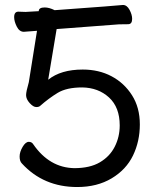

<svg xmlns="http://www.w3.org/2000/svg" viewBox="-20 -728 640 773"><path d="M291 25Q155 25 68 -70Q59 -79 59 -98Q59 -116 71 -136.5Q83 -157 96 -157Q108 -157 114 -147Q179 -53 279 -51Q342 -51 382 -74.5Q422 -98 442 -137.5Q462 -177 462 -223Q462 -296 419 -335.5Q376 -375 311 -376Q248 -376 212 -354Q176 -332 142 -302Q137 -297 126 -297Q114 -297 99.5 -313Q85 -329 85 -345Q85 -359 96 -397L129 -604L76 -600Q58 -600 47.5 -621Q37 -642 37 -659Q37 -681 54 -681L83 -680L136 -683Q136 -698 160 -698Q178 -698 200 -687Q462 -706 475 -708Q491 -708 501.5 -688.5Q512 -669 512 -652Q512 -631 496.5 -630.5Q481 -630 459 -630L208 -611L174 -407Q225 -448 313 -448Q378 -448 429 -421Q480 -394 511.5 -344.5Q543 -295 543 -227Q543 -159 515.5 -102Q488 -45 429.5 -10Q371 25 291 25Z"/></svg>

Font: LXGW WenKai Lite
Style: Bold
Weight: 700
Designer: LXGW / Fontworks Inc.
Foundry: LXGW / Fontworks Inc.
Version: Version 1.330;April 28, 2024